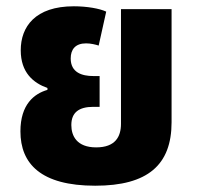

<svg xmlns="http://www.w3.org/2000/svg" viewBox="-20 -577 627 611"><path d="M283 14C450 14 526 -52 526 -188V-548H365V-183C365 -142 347 -108 286 -108C224 -108 207 -145 207 -179C207 -219 231 -237 277 -237H297V-335H277C241 -335 205 -346 205 -391C205 -420 220 -439 254 -439C269 -439 285 -435 294 -432L318 -540C297 -550 256 -557 215 -557C92 -557 46 -492 46 -417C46 -346 86 -313 131 -297V-291C89 -279 45 -245 45 -159C45 -56 110 14 283 14Z"/></svg>

Font: Noto Sans Thai SemCond ExtBd
Style: Regular
Weight: 800
Width: 4
Designer: Monotype Design Team
Foundry: Monotype Imaging Inc.
Version: Version 2.002